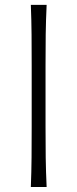

<svg xmlns="http://www.w3.org/2000/svg" viewBox="-20 -752 311 772"><path d="M104 0Q106.4 -62 106.9 -119.1Q107.4 -176.3 107.4 -243.7V-488.3Q107.4 -556.2 106.9 -613.3Q106.4 -670.4 104 -732.4H167.5Q164.6 -670.4 163.8 -613.3Q163.1 -556.2 163.1 -488.3V-243.7Q163.1 -176.3 163.8 -119.1Q164.6 -62 167.5 0Z"/></svg>

Font: Pinar-DS3-FD Light
Style: Regular
Weight: 300
Designer: Amin Abedi
Version: Version 3.000